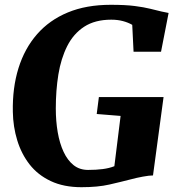

<svg xmlns="http://www.w3.org/2000/svg" viewBox="-20 -772 740 800"><path d="M319.5 8Q245.5 8 191.5 -17.5Q137.5 -43 103.2 -87Q69 -131 51.8 -187.5Q34.5 -244 33.5 -306Q31.5 -406 57 -488Q82.5 -570 134.2 -629.2Q186 -688.5 262.8 -720.2Q339.5 -752 441.5 -752Q502.5 -752 541.2 -747Q580 -742 606 -735.5Q632 -729 653 -724Q660.5 -722.5 667.8 -721Q675 -719.5 682.5 -718L651 -556.5H536.5L531 -668.5Q513.5 -678.5 491.8 -684.2Q470 -690 443.5 -690Q376 -690 331 -660.8Q286 -631.5 260 -579.8Q234 -528 223.2 -461.5Q212.5 -395 212.5 -320Q212.5 -267.5 220.5 -221Q228.5 -174.5 245 -139.2Q261.5 -104 286.5 -84Q311.5 -64 347 -64Q380.5 -64 407.8 -67.5Q435 -71 456.5 -79.5L482.5 -289L383 -297L392 -367.5H661.5L617.5 -41Q602 -41 575 -36Q548 -31 526 -25Q483.5 -14 435.5 -3Q387.5 8 319.5 8Z"/></svg>

Font: Merriweather 20pt Black
Style: Italic
Weight: 900
Italic angle: -7.8°
Version: Version 2.101